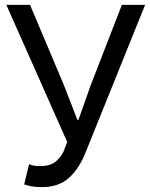

<svg xmlns="http://www.w3.org/2000/svg" viewBox="-20 -753 615 786"><path d="M152 13Q127 13 110.5 10Q94 7 79 2L99 -81Q108 -77 118.5 -75Q129 -73 145 -73Q181 -73 202.5 -87.5Q224 -102 240 -132L255 -172L6 -733H103L241 -406L297 -262H301L352 -406L479 -733H574L332 -133Q306 -65 263.5 -26Q221 13 152 13Z"/></svg>

Font: Noto Sans KR
Style: Regular
Weight: 400
Designer: Ryoko NISHIZUKA  (kana, bopomofo & ideographs); Paul D. Hunt (Latin, Greek & Cyrillic); Sandoll Communications , Soo-you
Foundry: Adobe
Version: Version 2.004-H2;hotconv 1.0.118;makeotfexe 2.5.65603